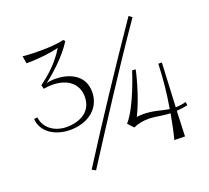

<svg xmlns="http://www.w3.org/2000/svg" viewBox="-112 -777 1001 920"><g transform="rotate(-20 388.5 -317.0)"><path d="M690 -132C709 -133 728 -135 747 -140L744 -157C727 -152 709 -150 691 -149L702 -374H684C681 -297 674 -226 661 -151C617 -158 584 -172 532 -172C523 -172 506 -171 500 -170C545 -259 572 -380 573 -386L555 -387C555 -387 504 -222 445 -155C446 -154 463 -134 472 -126C496 -138 522 -142 550 -142C584 -142 617 -132 658 -131C650 -88 642 -46 631 -4L685 -3ZM229 4C354 -190 484 -394 644 -626L628 -638C474 -413 343 -215 210 -6ZM34 -329C39 -257 108 -220 180 -220C272 -220 340 -273 340 -356C340 -448 257 -475 193 -475C176 -475 160 -473 149 -469C185 -497 263 -563 302 -629L294 -637C260 -628 214 -626 174 -626C125 -626 86 -629 85 -630L91 -592C162 -592 221 -601 257 -610C218 -546 170 -504 122 -469L127 -449C142 -451 157 -453 170 -453C253 -453 299 -409 299 -347C299 -261 222 -239 170 -239C100 -239 55 -283 52 -330L34 -329Z"/></g></svg>

Font: Clicker Script
Style: Regular
Weight: 400
Designer: Astigmatic (AOETI)
Foundry: Astigmatic (AOETI)
Version: Version 1.000